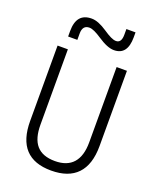

<svg xmlns="http://www.w3.org/2000/svg" viewBox="-168 -1021 921 1128"><g transform="rotate(20 293.0 -456.5)"><path d="M291 9.8C434.1 9.8 509.8 -67.4 509.8 -222.7V-693.4H445.3V-222.7C445.3 -108.4 393.6 -50.3 293 -50.3C187.5 -50.3 140.6 -108.4 140.6 -222.7V-693.4H76.2V-222.7C76.2 -67.4 147.9 9.8 291 9.8ZM116.2 -764.6H173.8V-803.7C173.8 -839.4 188 -856.4 216.8 -856.4C235.4 -856.4 261.2 -843.8 293.5 -822.3C334.5 -794.9 367.7 -781.2 395.5 -781.2C451.7 -781.2 480 -817.9 480 -892.1V-922.9H422.9V-887.2C422.9 -852.5 411.1 -835.9 388.7 -835.9C369.6 -835.9 344.7 -848.6 308.6 -873C270.5 -898.4 239.3 -911.1 210.9 -911.1C147.9 -911.1 116.2 -874 116.2 -798.8Z"/></g></svg>

Font: Cascadia Code PL Light
Style: Regular
Weight: 300
Monospace: yes
Designer: Aaron Bell
Foundry: Saja Typeworks
Version: Version 2404.023